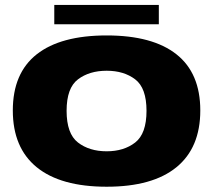

<svg xmlns="http://www.w3.org/2000/svg" viewBox="-20 -738 860 764"><path d="M404.5 5Q221.5 5 126.2 -72.5Q31 -150 31 -298.5Q31 -447 126.2 -522Q221.5 -597 404.5 -597Q587 -597 682 -522Q777 -447 777 -298.5Q777 -150 682 -72.5Q587 5 404.5 5ZM404.5 -136Q473 -136 518 -171Q563 -206 563 -297Q563 -388 518 -422.2Q473 -456.5 404.5 -456.5Q335.5 -456.5 290.2 -422.2Q245 -388 245 -297Q245 -206 290.2 -171Q335.5 -136 404.5 -136ZM196 -641.5V-718.5H612V-641.5Z"/></svg>

Font: Anybody ExtraExpanded ExtraBold
Style: Regular
Weight: 800
Width: 8
Designer: Tyler Finck
Foundry: Etcetera Type Company
Version: Version 1.010; ttfautohint (v1.8.3) -l 8 -r 50 -G 200 -x 14 